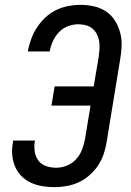

<svg xmlns="http://www.w3.org/2000/svg" viewBox="-20 -763 540 791"><path d="M204 8Q179 8 154.5 4Q130 0 108 -10Q86 -20 69 -37Q52 -54 42.5 -76Q33 -98 30.5 -123Q28 -148 33 -174L34 -184H124L123 -178Q120 -157 123.5 -136.5Q127 -116 139 -100.5Q151 -85 170.5 -78.5Q190 -72 212 -72Q233 -72 255 -80.5Q277 -89 293 -106.5Q309 -124 317.5 -145.5Q326 -167 330 -189L353 -328H192L205 -407H366L387 -531Q389 -547 390 -563Q391 -579 388.5 -594Q386 -609 379 -622.5Q372 -636 360.5 -645.5Q349 -655 334 -659Q319 -663 303 -663Q282 -663 261 -655.5Q240 -648 224 -631.5Q208 -615 198.5 -594.5Q189 -574 185 -553V-551H95V-554Q100 -579 109 -603.5Q118 -628 132.5 -650Q147 -672 167 -691Q187 -710 211 -721.5Q235 -733 260.5 -738Q286 -743 311 -743Q339 -743 366.5 -737Q394 -731 416 -716.5Q438 -702 452.5 -679.5Q467 -657 474.5 -630.5Q482 -604 481 -575.5Q480 -547 475 -518L419 -176Q415 -151 406.5 -126.5Q398 -102 383 -80Q368 -58 348 -40.5Q328 -23 304 -12Q280 -1 254.5 3.5Q229 8 204 8Z"/></svg>

Font: Iosevka Medium Oblique
Style: Regular
Weight: 500
Italic angle: -9°
Monospace: yes
Designer: Belleve Invis
Foundry: Belleve Invis
Version: Version 32.5.0; ttfautohint (v1.8.4)